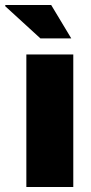

<svg xmlns="http://www.w3.org/2000/svg" viewBox="-54 -745 363 765"><path d="M51 0V-528H238V0ZM230 -592H107L-34 -721L-32 -725H150Z"/></svg>

Font: Archivo SemiCondensed Black
Style: Regular
Weight: 900
Width: 4
Designer: Hector Gatti
Foundry: Omnibus-Type
Version: Version 2.001